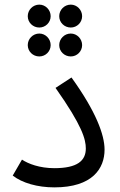

<svg xmlns="http://www.w3.org/2000/svg" viewBox="-20 -804 517 830"><path d="M150 -685C177 -685 199 -707 199 -734C199 -761 177 -784 150 -784C122 -784 100 -761 100 -734C100 -707 122 -685 150 -685ZM286 -685C313 -685 335 -707 335 -734C335 -761 313 -784 286 -784C258 -784 236 -761 236 -734C236 -707 258 -685 286 -685ZM150 -560C177 -560 199 -582 199 -609C199 -636 177 -659 150 -659C122 -659 100 -636 100 -609C100 -582 122 -560 150 -560ZM286 -560C313 -560 335 -582 335 -609C335 -636 313 -659 286 -659C258 -659 236 -636 236 -609C236 -582 258 -560 286 -560ZM35 -45C76 -13 142 6 215 6C380 6 432 -76 432 -157C432 -221 395 -322 289 -469L220 -424C336 -260 351 -201 351 -162C351 -109 314 -77 215 -77C151 -77 102 -96 75 -114Z"/></svg>

Font: Noto Sans Arabic
Style: Regular
Weight: 400
Designer: Monotype Design Team, Nadine Chahine, Nizar Qandah and Khaled Hosny
Foundry: Monotype Imaging Inc.
Version: Version 2.012